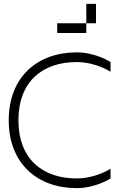

<svg xmlns="http://www.w3.org/2000/svg" viewBox="-20 -970 640 990"><path d="M375 -700C175 -700 25 -575 25 -350C25 -125 175 0 375 0C475 0 550 -50 550 -50V-100C550 -100 475 -50 375 -50C200 -50 75 -150 75 -350C75 -550 200 -650 375 -650C475 -650 550 -600 550 -600V-650C550 -650 475 -700 375 -700ZM275 -800H425V-850H275ZM425 -850H475V-950H425Z"/></svg>

Font: LS-VG5000 Light
Style: Regular
Weight: 400
Designer: Justin Bihan, 2021
Foundry: Justin Bihan, 2021
Version: Version 1.000;Glyphs 3.1.2 (3151)